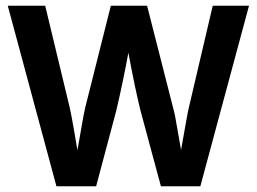

<svg xmlns="http://www.w3.org/2000/svg" viewBox="-20 -647 892 667"><path d="M176 0 7 -627H137L222 -274Q225 -260 229 -240Q233 -220 249 -125Q265 -218 269 -239Q273 -260 276 -273L365 -627H491L581 -274Q585 -260 589 -239.5Q593 -219 609 -126Q620 -188 626.5 -224.5Q633 -261 636 -273L719 -627H845L676 0H539L468 -263Q458 -304 448 -351.5Q438 -399 426 -464Q417 -415 406.5 -364.5Q396 -314 384 -263L314 0Z"/></svg>

Font: Blinker SemiBold
Style: Regular
Weight: 600
Designer: Juergen Huber
Foundry: supertype
Version: Version 1.015;PS 1.15;hotconv 1.0.88;makeotf.lib2.5.647800